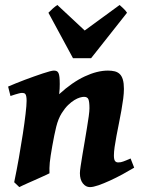

<svg xmlns="http://www.w3.org/2000/svg" viewBox="-20 -746 579 786"><path d="M529.3 -59.6Q507.3 -46.4 481.2 -32.2Q455.1 -18.1 429.9 -6.6Q404.8 4.9 383.1 12.5Q361.3 20 348.1 20Q331.1 20 319.1 4.6Q307.1 -10.7 307.1 -37.1Q307.1 -45.9 310.1 -65.9Q313 -85.9 317.4 -111.8Q321.8 -137.7 326.7 -166.5Q331.5 -195.3 335.9 -221.9Q340.3 -248.5 343.3 -270Q346.2 -291.5 346.2 -302.7Q346.2 -329.1 342 -339.4Q337.9 -349.6 323.7 -349.6Q317.4 -349.6 307.1 -346.7Q296.9 -343.8 284.7 -336.4Q272.5 -329.1 259 -316.2Q245.6 -303.2 232.9 -283.2Q218.3 -259.8 210.2 -227.1Q202.1 -194.3 193.8 -147Q189.9 -125 187.5 -109.1Q185.1 -93.3 183.8 -80.8Q182.6 -68.4 182.4 -57.9Q182.1 -47.4 182.6 -36.6Q178.2 -34.2 168.7 -29.8Q159.2 -25.4 146.7 -19.8Q134.3 -14.2 120.6 -8.1Q106.9 -2 94.5 3.4Q82 8.8 72.5 13.4Q63 18.1 59.1 20L38.1 0Q48.3 -48.8 57.4 -100.3Q66.4 -151.9 73.5 -198Q80.6 -244.1 84.7 -280Q88.9 -315.9 88.9 -333Q88.9 -344.2 87.6 -350.8Q86.4 -357.4 84 -360.6Q81.5 -363.8 78.1 -364.7Q74.7 -365.7 70.3 -365.7Q65.9 -365.7 58.1 -363.8Q50.3 -361.8 42.5 -359.4Q33.7 -356.4 22.9 -353L13.2 -391.6Q26.9 -397.5 44.7 -404.8Q62.5 -412.1 81.5 -419.2Q100.6 -426.3 119.6 -433.1Q138.7 -439.9 155 -445.3Q171.4 -450.7 183.3 -453.9Q195.3 -457 200.7 -457Q207.5 -457 212.2 -454.8Q216.8 -452.6 219.5 -446.8Q222.2 -440.9 223.4 -430.2Q224.6 -419.4 224.6 -401.9Q224.6 -391.6 224.1 -382.1Q223.6 -372.6 222.2 -360.4Q275.4 -409.2 326.7 -433.1Q377.9 -457 421.9 -457Q437 -457 449.2 -454.1Q461.4 -451.2 470 -443.1Q478.5 -435.1 482.9 -420.2Q487.3 -405.3 487.3 -381.8Q487.3 -364.7 484.4 -341.8Q481.4 -318.8 476.8 -293.2Q472.2 -267.6 466.8 -240.7Q461.4 -213.9 456.8 -189.5Q452.1 -165 449.2 -144.3Q446.3 -123.5 446.3 -109.9Q446.3 -93.3 450.7 -87.2Q455.1 -81.1 463.9 -81.1Q469.7 -81.1 474.6 -82Q479.5 -83 484.9 -85Q490.2 -86.9 497.3 -89.8Q504.4 -92.8 514.6 -97.2ZM353 -507.8H278.8L178.2 -693.8Q186 -702.1 196.3 -711.2Q206.5 -720.2 214.8 -725.6L326.7 -621.1L469.7 -725.6Q475.6 -720.2 485.1 -711.4Q494.6 -702.6 500 -693.8Z"/></svg>

Font: Gentium Book Basic
Style: Bold Italic
Weight: 700
Italic angle: -8°
Designer: J. Victor Gaultney and Annie Olsen
Foundry: SIL International
Version: Version 1.102; 2013; Maintenance release